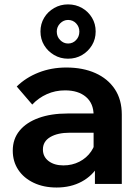

<svg xmlns="http://www.w3.org/2000/svg" viewBox="-20 -820 614 856"><path d="M523 0H403.2V-100.9L397.3 -117.3V-306.2Q397.3 -359 363.1 -388.1Q328.9 -417.1 270.1 -417.1Q226.5 -417.1 189.2 -400.4Q151.8 -383.7 123.7 -353.8L54.6 -434.3Q94.9 -474 151.9 -496.5Q208.9 -519 275.5 -519Q349.5 -519 405.1 -494.2Q460.7 -469.4 491.9 -422.6Q523 -375.9 523 -309.2ZM232.3 16Q174.4 16 130.1 -5.1Q85.8 -26.2 61.4 -63.1Q36.9 -99.9 36.9 -148.5Q36.9 -200.5 67.2 -237.4Q97.4 -274.2 152.5 -294.1Q207.5 -314 280.7 -314H409.7V-228.3H290.7Q237.1 -228.3 204.2 -209Q171.3 -189.7 171.3 -153.6Q171.3 -121.2 196.7 -101.9Q222.1 -82.6 262.6 -82.6Q301.8 -82.6 334.1 -99.2Q366.3 -115.7 386.3 -144.8Q406.3 -173.8 409.3 -210.8L447.2 -193.2Q447.2 -131.4 420.2 -84.1Q393.1 -36.8 344.5 -10.4Q295.8 16 232.3 16ZM406.5 -679.6Q406.5 -645.6 390.1 -618.4Q373.7 -591.2 345.9 -574.7Q318.1 -558.3 283.2 -558.3Q249.4 -558.3 221.3 -574.7Q193.1 -591.2 176.8 -618.4Q160.4 -645.6 160.4 -679.6Q160.4 -713.6 176.8 -740.8Q193.1 -768.1 221.3 -784.2Q249.4 -800.4 283.2 -800.4Q318.1 -800.4 346 -784.2Q373.9 -768.1 390.2 -740.8Q406.5 -713.6 406.5 -679.6ZM333.8 -679.1Q333.8 -700.5 319.4 -715.8Q304.9 -731.1 283.5 -731.1Q263.3 -731.1 248.2 -715.8Q233.1 -700.5 233.1 -679.1Q233.1 -656.7 248.2 -641.4Q263.3 -626 283.5 -626Q304.7 -626 319.2 -641.4Q333.8 -656.7 333.8 -679.1Z"/></svg>

Font: Wix Madefor Display
Style: Regular
Weight: 400
Designer: Dalton Maag Ltd
Foundry: Dalton Maag Ltd
Version: Version 3.100